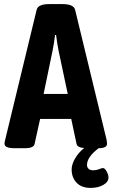

<svg xmlns="http://www.w3.org/2000/svg" viewBox="-20 -722 550 938"><path d="M510 145Q510 167 484.5 181.5Q459 196 423 196Q378 196 354 170.5Q330 145 330 106Q330 82 346 53.5Q362 25 391 1Q358 -1 354 -19L328 -141H176L149 -19Q145 2 102 2H50Q2 2 2 -20Q2 -28 5 -38L159 -674Q166 -702 220 -702H285Q340 -702 347 -674L501 -38Q503 -24 503 -20Q503 2 462 2Q405 45 405 84Q405 95 412.5 102.5Q420 110 436 110Q451 110 464 104.5Q477 99 483 99Q492 99 501 115.5Q510 132 510 145ZM311 -263 266 -475Q259 -511 254 -551H249Q244 -511 237 -475L193 -263Z"/></svg>

Font: Asap Condensed
Style: Bold
Weight: 700
Designer: Pablo Cosgaya
Foundry: Omnibus-Type
Version: Version 1.010; ttfautohint (v1.8)